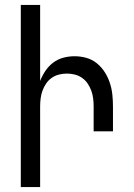

<svg xmlns="http://www.w3.org/2000/svg" viewBox="-20 -755 540 775"><path d="M64 0V-735H142V-428Q150 -449 163 -468.5Q176 -488 194.5 -502Q213 -516 235.5 -522Q258 -528 281 -528Q305 -528 328.5 -521.5Q352 -515 371 -499.5Q390 -484 403 -463.5Q416 -443 423.5 -420Q431 -397 433.5 -373Q436 -349 436 -325V-225H358V-325Q358 -341 356 -357.5Q354 -374 348.5 -389Q343 -404 334 -417.5Q325 -431 311.5 -440.5Q298 -450 282 -454Q266 -458 250 -458Q234 -458 218 -454Q202 -450 188.5 -440.5Q175 -431 166 -417.5Q157 -404 151.5 -389Q146 -374 144 -357.5Q142 -341 142 -325V0Z"/></svg>

Font: Iosevka Fixed
Style: Regular
Weight: 400
Monospace: yes
Designer: Belleve Invis
Foundry: Belleve Invis
Version: Version 33.2.4